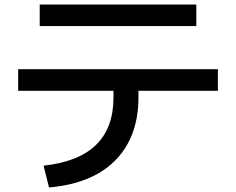

<svg xmlns="http://www.w3.org/2000/svg" viewBox="-20 -773 1040 846"><path d="M172 -43Q327 -60 403.5 -135Q480 -210 480 -343V-373H60V-468H940V-373H590V-343Q590 -227 544 -142Q498 -57 410.5 -7.5Q323 42 196 53ZM155 -658V-753H845V-658Z"/></svg>

Font: M PLUS 1 Thin Medium
Style: Regular
Weight: 500
Version: Version 1.001